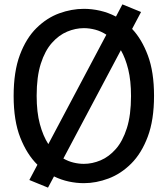

<svg xmlns="http://www.w3.org/2000/svg" viewBox="-20 -825 768 880"><path d="M114.5 0 151.5 -70Q103.5 -117 73 -194.2Q42.5 -271.5 42.5 -385Q42.5 -497 71.2 -573.5Q100 -650 147.2 -696.5Q194.5 -743 251.2 -763.8Q308 -784.5 364.5 -784.5Q401 -784.5 438.5 -776Q476 -767.5 511.5 -749L541 -805L626.5 -770L585.5 -692.5Q630 -645.5 658 -570.2Q686 -495 686 -386Q686 -275 657.2 -198.5Q628.5 -122 581.2 -75Q534 -28 477.2 -6.8Q420.5 14.5 364.5 14.5Q330 14.5 295.2 7Q260.5 -0.5 227.5 -16.5L200 35ZM148 -386Q148 -310.5 162.8 -256Q177.5 -201.5 201.5 -164.5L467.5 -666Q443 -682 416.5 -689Q390 -696 364.5 -696Q326 -696 287.8 -680Q249.5 -664 217.8 -628.2Q186 -592.5 167 -533Q148 -473.5 148 -386ZM364.5 -74Q402.5 -74 440.8 -90Q479 -106 510.8 -142Q542.5 -178 561.5 -237.8Q580.5 -297.5 580.5 -385Q580.5 -455 567.8 -506.8Q555 -558.5 534 -595L270.5 -98.5Q293 -85.5 317 -79.8Q341 -74 364.5 -74Z"/></svg>

Font: Junction Medium
Style: Regular
Weight: 500
Designer: Caroline Hadilaksono
Foundry: Caroline Hadilaksono, Tyler Finck, The League of Moveable Type
Version: Version 2.000; ttfautohint (v1.8.3)